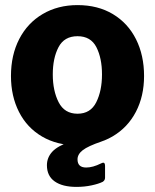

<svg xmlns="http://www.w3.org/2000/svg" viewBox="-20 -560 608 753"><path d="M23 -262Q23 -344 55.5 -407Q88 -470 147.5 -505Q207 -540 284 -540Q364 -540 423 -504.5Q482 -469 513.5 -406Q545 -343 545 -262Q545 -183 513 -121.5Q481 -60 421.5 -25Q362 10 283 10Q204 10 145 -24.5Q86 -59 54.5 -121Q23 -183 23 -262ZM284 -114Q335 -114 357.5 -159Q380 -204 380 -268Q380 -332 358 -375Q336 -418 284 -418Q232 -418 209.5 -375Q187 -332 187 -268Q187 -204 210 -159Q233 -114 284 -114ZM261 -7 378 -5Q325 13 304.5 29Q284 45 284 65Q284 97 318 97Q344 97 376 81Q382 78 385 78Q392 78 392 91V137Q392 147 383 153Q367 161 339 167Q311 173 280 173Q225 173 194.5 151.5Q164 130 164 88Q164 58 185 35Q206 12 261 -7Z"/></svg>

Font: Morrison
Style: Bold
Weight: 700
Designer: Pablo Impallari, Rodrigo Fuenzalida (Modified by Dan O. Williams)
Version: Version 0.03;June 6, 2019;FontCreator 11.5.0.2425 64-bit; tt